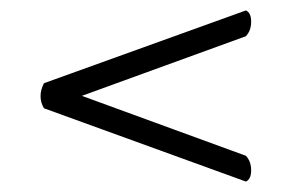

<svg xmlns="http://www.w3.org/2000/svg" viewBox="-20 -424 590 371"><path d="M138.2 -238.8 455.1 -123Q465.3 -112.3 465.3 -95Q465.3 -77.6 455.1 -73.2L64.9 -214.8Q51.8 -237.3 64.9 -263.2L455.1 -403.8Q465.3 -399.4 465.3 -382.1Q465.3 -364.7 455.1 -354Z"/></svg>

Font: Common Serif
Style: Regular
Weight: 400
Designer: Philipp H. Poll, Khaled Hosny
Foundry: Stefan Peev, Context Ltd.
Version: Version 1.026